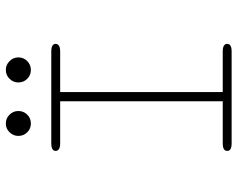

<svg xmlns="http://www.w3.org/2000/svg" viewBox="-98 -717 815 659"><g transform="rotate(-90 309.5 -387.5)"><path d="M147.5 0Q133.5 0 127.2 -4Q121 -8 121 -15Q121 -22.5 127.2 -26.5Q133.5 -30.5 147.5 -30.5H291.5V-588.5H147.5Q133.5 -588.5 127.2 -592.8Q121 -597 121 -604Q121 -611 127.2 -615Q133.5 -619 147.5 -619H462Q476 -619 482.2 -615Q488.5 -611 488.5 -604Q488.5 -597 482.2 -592.8Q476 -588.5 462 -588.5H323V-30.5H462Q476 -30.5 482.2 -26.5Q488.5 -22.5 488.5 -15Q488.5 -8 482.2 -4Q476 0 462 0ZM215 -689Q197.5 -689 185 -701.5Q172.5 -714 172.5 -732Q172.5 -749.5 185 -762.2Q197.5 -775 215 -775Q233 -775 245.5 -762.2Q258 -749.5 258 -732Q258 -714 245.5 -701.5Q233 -689 215 -689ZM399 -689Q381 -689 368.5 -701.5Q356 -714 356 -732Q356 -749.5 368.5 -762.2Q381 -775 399 -775Q416.5 -775 429.2 -762.2Q442 -749.5 442 -732Q442 -714 429.2 -701.5Q416.5 -689 399 -689Z"/></g></svg>

Font: Sono ExtraLight Monospace ExtraLight
Style: Regular
Weight: 250
Version: Version 2.112